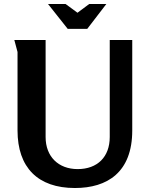

<svg xmlns="http://www.w3.org/2000/svg" viewBox="-20 -933 747 964"><path d="M369 -869 309 -913H221L320 -788H418L514 -913H428ZM209 -732H52L68 -672V-278C68 -92 170 11 356 11C519 11 644 -68 644 -278V-732H531V-245C531 -145 469 -84 370 -84C273 -84 209 -147 209 -245Z"/></svg>

Font: Rosario
Style: Bold
Weight: 700
Designer: Hector Gatti
Foundry: Omnibus Type
Version: Version 1.100